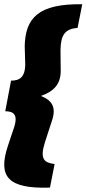

<svg xmlns="http://www.w3.org/2000/svg" viewBox="-36 -733 408 906"><path d="M199.7 152.3 221.7 41C172.9 34.7 150.4 19 176.3 -62.5L209 -163.1C230 -224.1 211.9 -258.8 157.2 -280.3C219.2 -302.2 250 -336.4 250.5 -397.5L249.5 -498C251 -567.9 270 -596.2 330.1 -601.6L352.1 -712.9C144.5 -716.3 84 -647.5 80.6 -516.6L83 -430.7C83 -366.7 54.7 -352.5 16.1 -352.5L-11.2 -208C26.4 -208 51.3 -193.8 29.8 -129.9L1 -43.9C-46.4 100.6 0.5 158.7 199.7 152.3Z"/></svg>

Font: Roboto Flex Super Cond Black
Style: Italic
Weight: 900
Width: 3
Italic angle: -10°
Designer: Berlow after Robertson
Foundry: Google
Version: Version 3.200;Glyphs 3.3 (3311)